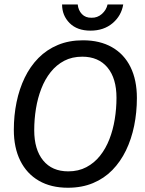

<svg xmlns="http://www.w3.org/2000/svg" viewBox="-20 -847 665 879"><path d="M290.8 12.5Q213.3 12.5 157.9 -19.6Q102.5 -51.7 72.9 -111.2Q43.3 -170.8 43.3 -252.5Q43.3 -318.3 55.8 -379.2Q68.3 -440 93.3 -491.7Q118.3 -543.3 156.2 -581.7Q194.2 -620 245 -641.2Q295.8 -662.5 360 -662.5Q437.5 -662.5 492.9 -630.8Q548.3 -599.2 577.5 -540Q606.7 -480.8 606.7 -398.3Q606.7 -332.5 594.2 -271.2Q581.7 -210 556.7 -158.3Q531.7 -106.7 494.2 -68.3Q456.7 -30 405.8 -8.8Q355 12.5 290.8 12.5ZM292.5 -62.5Q339.2 -62.5 375.4 -81.7Q411.7 -100.8 437.9 -133.8Q464.2 -166.7 480.8 -209.6Q497.5 -252.5 505.4 -301.2Q513.3 -350 513.3 -399.2Q513.3 -488.3 472.1 -537.9Q430.8 -587.5 356.7 -587.5Q310 -587.5 274.2 -568.8Q238.3 -550 212.1 -517.1Q185.8 -484.2 169.2 -441.2Q152.5 -398.3 144.6 -349.6Q136.7 -300.8 136.7 -250.8Q136.7 -162.5 177.5 -112.5Q218.3 -62.5 292.5 -62.5ZM394.2 -706.7Q333.3 -706.7 298.8 -741.2Q264.2 -775.8 264.2 -826.7H335.8Q338.3 -800 355 -782.5Q371.7 -765 399.2 -765.8Q425.8 -765 446.2 -782.9Q466.7 -800.8 472.5 -826.7H544.2Q535.8 -775 495.4 -740.8Q455 -706.7 394.2 -706.7Z"/></svg>

Font: Familjen Grotesk
Style: Italic
Weight: 400
Italic angle: -9.46201°
Designer: Anders Wikstroem, Jonas Baeckman, Matilda Gysing, Kristian Moeller
Foundry: Familjen STHLM AB
Version: Version 2.000